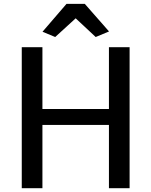

<svg xmlns="http://www.w3.org/2000/svg" viewBox="-20 -992 798 1012"><path d="M203.6 -743.2V-417.5H554.2V-743.2H663.1V0H554.2V-333.5H203.6V0H94.7V-743.2ZM330.6 -971.7H426.8L554.7 -826.2L484.4 -796.9L378.9 -895.5L271 -796.9L204.1 -824.7Z"/></svg>

Font: Merriweather Sans
Style: Regular
Weight: 400
Designer: Eben Sorkin
Foundry: Eben Sorkin
Version: Version 1.006; ttfautohint (v1.4.1) -l 6 -r 50 -G 0 -x 11 -H